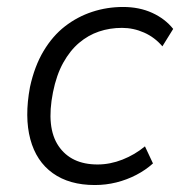

<svg xmlns="http://www.w3.org/2000/svg" viewBox="-20 -523 517 551"><path d="M252 8Q179 8 131.5 -26Q84 -60 67 -123.5Q50 -187 66 -273Q79 -333 105 -376.5Q131 -420 166.5 -447.5Q202 -475 244.5 -489Q287 -503 333 -503Q380 -503 417 -486Q454 -469 477 -440L446 -390Q424 -416 393.5 -429.5Q363 -443 330 -443Q295 -443 264 -432.5Q233 -422 207 -400Q181 -378 161.5 -343Q142 -308 132 -258Q112 -157 148 -104Q184 -51 260 -51Q296 -51 331.5 -65Q367 -79 396 -103L419 -54Q398 -35 371 -21Q344 -7 314 0.5Q284 8 252 8Z"/></svg>

Font: Nunito Sans 7pt SemiCondensed Light
Style: Italic
Weight: 300
Width: 4
Italic angle: -9°
Designer: Vernon Adams
Foundry: Vernon Adams
Version: Version 3.101;gftools[0.9.27]